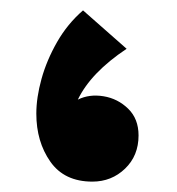

<svg xmlns="http://www.w3.org/2000/svg" viewBox="-20 -339 342 370"><path d="M158 11Q104 11 77 -27.5Q50 -66 50 -120Q50 -151 60 -187Q70 -223 90 -258Q110 -293 140 -319L224 -245Q155 -199 130 -147Q152 -158 179.5 -153.5Q207 -149 227 -129.5Q247 -110 247 -78Q247 -39 221 -14Q195 11 158 11Z"/></svg>

Font: Marhey SemiBold
Style: Regular
Weight: 600
Designer: Nur Syamsi & Bustanul Arifin
Foundry: Namelatype
Version: Version 1.000; ttfautohint (v1.8.4.7-5d5b)